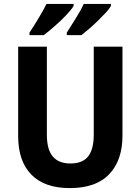

<svg xmlns="http://www.w3.org/2000/svg" viewBox="-20 -953 719 983"><path d="M607 -258Q607 -133 539.5 -61.5Q472 10 337 10Q208 10 140.5 -59Q73 -128 73 -256V-714H220V-263Q220 -187 250.5 -151.5Q281 -116 340 -116Q403 -116 431.5 -152.5Q460 -189 460 -264V-714H607ZM548 -923Q541 -909 523 -889.5Q505 -870 482.5 -848Q460 -826 437.5 -806.5Q415 -787 397 -773H322V-786Q344 -821 370 -862.5Q396 -904 409 -933H548ZM357 -923Q346 -904 319.5 -876Q293 -848 261 -820Q229 -792 204 -773H131V-786Q154 -821 179 -862.5Q204 -904 218 -933H357Z"/></svg>

Font: Noto Sans Khmer UI SemiCondensed
Style: Bold
Weight: 700
Width: 4
Designer: Danh Hong and the Monotype Design Team
Foundry: Monotype Imaging Inc.
Version: Version 2.002; ttfautohint (v1.8.4.7-5d5b)